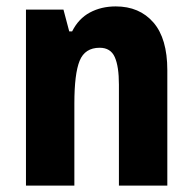

<svg xmlns="http://www.w3.org/2000/svg" viewBox="-20 -645 601 599"><path d="M341 -625Q415 -625 458.5 -575Q502 -525 502 -426V-66H351V-381Q351 -438 338 -467Q325 -496 291 -496Q245 -496 228.5 -455.5Q212 -415 212 -322V-66H61V-615H178L196 -547H205Q225 -587 260.5 -606Q296 -625 341 -625Z"/></svg>

Font: Noto Sans Malayalam UI Condensed ExtraBold
Style: Regular
Weight: 800
Width: 3
Designer: Jelle Bosma - Monotype Design Team
Foundry: Monotype Imaging Inc.
Version: Version 2.104; ttfautohint (v1.8.4.7-5d5b)